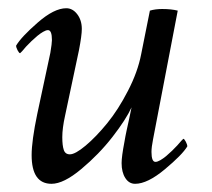

<svg xmlns="http://www.w3.org/2000/svg" viewBox="-20 -445 519 471"><path d="M285.2 -96.7Q287.6 -111.3 290.5 -124.5Q293.5 -137.7 296.9 -153.8Q300.3 -169.9 302.7 -181.6Q289.1 -151.9 255.9 -109.1Q222.7 -66.4 179.4 -30.3Q136.2 5.9 106.4 5.9Q57.6 5.9 57.6 -64.5Q57.6 -99.1 71.3 -165L103.5 -315.4Q107.4 -338.9 107.4 -346.7Q107.4 -371.1 97.7 -371.1Q92.8 -371.1 85.7 -366.9Q78.6 -362.8 71.5 -356.9Q64.5 -351.1 56.9 -343.8Q49.3 -336.4 43.9 -330.6Q38.6 -324.7 34.2 -319.3L29.3 -314.5Q26.9 -314.5 23.2 -321.5Q19.5 -328.6 19.5 -333Q32.2 -354.5 72.5 -389.6Q112.8 -424.8 142.6 -424.8Q158.2 -424.8 169.4 -410.2Q180.7 -395.5 180.7 -374Q180.7 -358.4 173.8 -322.3L139.6 -161.1Q132.8 -130.4 132.8 -108.4Q132.8 -87.9 136.5 -77.1Q140.1 -66.4 151.4 -66.4Q164.6 -66.4 190.2 -87.9Q215.8 -109.4 242.9 -142.6Q270 -175.8 293.9 -222.2Q317.9 -268.6 326.2 -311.5Q329.6 -328.6 336.4 -362.5Q343.3 -396.5 347.7 -418.9Q360.8 -422.9 377.9 -422.9Q400.4 -422.9 416 -418.9L355.5 -103.5Q351.6 -84 351.6 -72.3Q351.6 -47.9 361.3 -47.9Q366.2 -47.9 373.3 -52Q380.4 -56.2 387.5 -62Q394.5 -67.9 402.1 -75.2Q409.7 -82.5 415 -88.4Q420.4 -94.2 424.8 -99.6L429.7 -104.5Q432.1 -104.5 435.8 -97.4Q439.5 -90.3 439.5 -85.9Q427.2 -65.4 384.5 -29.8Q341.8 5.9 311.5 5.9Q296.4 5.9 287.4 -8.3Q278.3 -22.5 278.3 -44.9Q278.3 -61 285.2 -96.7Z"/></svg>

Font: Crimson
Style: Italic
Weight: 400
Italic angle: -11°
Version: Version 0.8